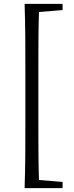

<svg xmlns="http://www.w3.org/2000/svg" viewBox="-20 -798 384 991"><path d="M144 173H303V141L181 131C178 30 178 -72 178 -172V-433C178 -535 178 -636 181 -736L303 -746V-778H107C111 -663 111 -547 111 -433V-172C111 -56 111 61 107 173Z"/></svg>

Font: Harano Aji Mincho KR
Style: Regular
Weight: 400
Foundry: Masamichi Hosoda
Version: HaranoAjiMinchoKR-Regular version 20230610;ttx 4.39.4